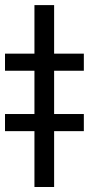

<svg xmlns="http://www.w3.org/2000/svg" viewBox="-60 -747 355 767"><path d="M156.2 -726.6V0H77.6V-726.6ZM-40 -464.4V-532.7H274.9V-464.4ZM-40 -223.1V-291.5H274.9V-223.1Z"/></svg>

Font: Inter 17pt
Style: Regular
Weight: 400
Version: Version 4.001;git-66647c0bb